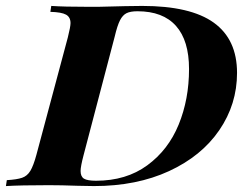

<svg xmlns="http://www.w3.org/2000/svg" viewBox="-58 -628 852 648"><path d="M259 0 204 -1Q148 -3 107 -3Q11 -3 -38 0L-35 -20Q-1 -22 16.5 -28Q34 -34 44.5 -51.5Q55 -69 65 -106L171 -502Q180 -538 180 -550Q180 -570 165 -578.5Q150 -587 112 -588L115 -608Q158 -605 242 -605H273Q381 -608 422 -608Q585 -608 663.5 -551.5Q742 -495 742 -382Q742 -276 682 -188.5Q622 -101 512.5 -50.5Q403 0 259 0ZM580 -395Q580 -491 536 -540.5Q492 -590 406 -590Q382 -590 369 -583.5Q356 -577 347 -559.5Q338 -542 329 -504L224 -104Q214 -66 214 -51Q214 -32 225.5 -25Q237 -18 266 -18Q368 -18 439 -70Q510 -122 545 -207.5Q580 -293 580 -395Z"/></svg>

Font: Playfair Display SC
Style: Bold Italic
Weight: 700
Italic angle: -14°
Designer: Claus Eggers Sørensen
Foundry: Claus Eggers Sørensen
Version: Version 1.200; ttfautohint (v1.6)